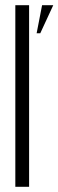

<svg xmlns="http://www.w3.org/2000/svg" viewBox="-20 -719 225 739"><path d="M39 -699H92V0H39ZM135 -591H121L142 -699H185Z"/></svg>

Font: Moniqa Cond Heading
Style: Regular
Weight: 400
Width: 3
Designer: Rajesh Rajput
Foundry: Rajesh Rajput
Version: Version 1.000